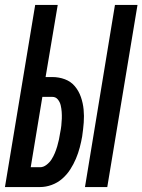

<svg xmlns="http://www.w3.org/2000/svg" viewBox="-33 -755 575 775"><path d="M310 0 431 -735H522L400 0ZM-13 0 109 -735H200L151 -444H178Q205 -444 229 -435Q253 -426 269 -407Q285 -388 293.5 -363.5Q302 -339 304.5 -313Q307 -287 305 -260.5Q303 -234 299 -207V-206Q299 -206 299 -206Q299 -206 299 -206Q295 -183 289 -160Q283 -137 273.5 -114.5Q264 -92 250.5 -71Q237 -50 218 -33.5Q199 -17 175.5 -8.5Q152 0 129 0ZM129 -80Q142 -80 154.5 -89.5Q167 -99 175 -111.5Q183 -124 188.5 -137.5Q194 -151 198 -164.5Q202 -178 205 -192Q208 -206 210 -220Q213 -234 214.5 -248Q216 -262 216.5 -276Q217 -290 216 -303.5Q215 -317 212 -330Q209 -343 200.5 -353.5Q192 -364 178 -364H138L91 -80Z"/></svg>

Font: Iosevka SS04 Medium Oblique
Style: Regular
Weight: 500
Italic angle: -9°
Monospace: yes
Designer: Belleve Invis
Foundry: Belleve Invis
Version: Version 19.0.0; ttfautohint (v1.8.4)